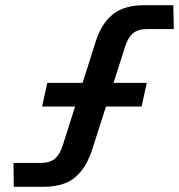

<svg xmlns="http://www.w3.org/2000/svg" viewBox="-20 -719 690 739"><path d="M32 -92H139Q172 -92 191.5 -108.5Q211 -125 222 -161L269 -309H142L162 -400H298L348 -558Q371 -630 415 -664.5Q459 -699 536 -699H647L649 -607H544Q511 -607 491.5 -590.5Q472 -574 461 -538L417 -400H545L525 -309H388L334 -141Q311 -71 268 -35.5Q225 0 146 0H33Z"/></svg>

Font: Azeret Mono Medium
Style: Italic
Weight: 500
Italic angle: -12°
Designer: Martin Vácha
Foundry: Displaay
Version: Version 1.000; Glyphs 3.0.3, build 3074